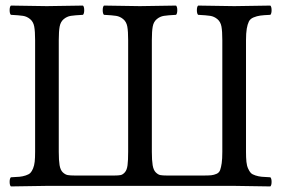

<svg xmlns="http://www.w3.org/2000/svg" viewBox="-20 -667 1009 689"><path d="M819.8 0H148.9Q67.9 1 19 2Q14.6 -2.4 14.6 -14.4Q14.6 -26.4 19 -30.8Q39.1 -31.7 50 -32.7Q61 -33.7 72.3 -37.4Q83.5 -41 88.9 -46.4Q94.2 -51.8 98.6 -62.3Q103 -72.8 104.5 -86.7Q106 -100.6 106 -122.1V-522.9Q106 -554.7 102.8 -571.8Q99.6 -588.9 88.1 -598.4Q76.7 -607.9 62.7 -610.1Q48.8 -612.3 19 -613.8Q14.6 -618.2 14.6 -630.4Q14.6 -642.6 19 -647Q118.7 -645 147.9 -645Q180.2 -645 277.8 -647Q282.2 -642.6 282.2 -630.4Q282.2 -618.2 277.8 -613.8Q248 -612.3 234.1 -610.1Q220.2 -607.9 208.7 -598.4Q197.3 -588.9 194.1 -571.8Q190.9 -554.7 190.9 -522.9V-122.1Q190.9 -91.8 193.8 -74.2Q196.8 -56.6 205.3 -48.6Q213.9 -40.5 222.7 -38.8Q231.4 -37.1 250 -37.1H389.2Q405.3 -37.1 413.1 -38.8Q420.9 -40.5 428.2 -48.8Q435.5 -57.1 437.7 -74.2Q439.9 -91.3 439.9 -122.1V-522.9Q439.9 -554.7 436.8 -571.8Q433.6 -588.9 422.1 -598.4Q410.6 -607.9 396.7 -610.1Q382.8 -612.3 353 -613.8Q348.6 -618.2 348.6 -630.4Q348.6 -642.6 353 -647Q452.6 -645 481.9 -645Q514.2 -645 611.8 -647Q616.2 -642.6 616.2 -630.4Q616.2 -618.2 611.8 -613.8Q582 -612.3 568.1 -610.1Q554.2 -607.9 542.7 -598.4Q531.2 -588.9 528.1 -571.8Q524.9 -554.7 524.9 -522.9V-122.1Q524.9 -91.8 527.8 -74.2Q530.8 -56.6 538.8 -48.6Q546.9 -40.5 554.9 -38.8Q563 -37.1 580.1 -37.1H709Q728.5 -37.1 738 -38.1Q747.6 -39.1 757.1 -43.2Q766.6 -47.4 770 -56.9Q773.4 -66.4 775.6 -81.5Q777.8 -96.7 777.8 -122.1V-522.9Q777.8 -554.7 774.7 -571.8Q771.5 -588.9 760 -598.4Q748.5 -607.9 734.6 -610.1Q720.7 -612.3 690.9 -613.8Q686.5 -618.2 686.5 -630.4Q686.5 -642.6 690.9 -647Q788.6 -645 820.8 -645Q850.6 -645 950.2 -647Q954.6 -642.6 954.6 -630.4Q954.6 -618.2 950.2 -613.8Q926.3 -612.8 914.1 -611.1Q901.9 -609.4 889.9 -604.5Q877.9 -599.6 873 -589.6Q868.2 -579.6 865.5 -564Q862.8 -548.3 862.8 -522.9V-122.1Q862.8 -100.6 864.3 -86.4Q865.7 -72.3 870.4 -62Q875 -51.8 880.1 -46.4Q885.3 -41 896.7 -37.4Q908.2 -33.7 919.2 -32.7Q930.2 -31.7 950.2 -30.8Q954.6 -26.4 954.6 -14.4Q954.6 -2.4 950.2 2Q852.5 0 819.8 0Z"/></svg>

Font: Linux Libertine Display G
Style: Regular
Weight: 400
Designer: Philipp H. Poll
Foundry: Philipp H. Poll
Version: Version 5.0.9